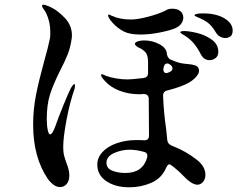

<svg xmlns="http://www.w3.org/2000/svg" viewBox="-20 -782 1040 817"><path d="M299 -418Q299 -411 297 -403Q277 -346 263 -271.5Q249 -197 249 -156Q249 -134 253 -119Q257 -104 264 -85Q275 -58 275 -35Q275 -13 264 0.5Q253 14 235 14Q210 14 184 -20Q121 -112 121 -252Q121 -317 133.5 -379.5Q146 -442 169 -525Q183 -573 193 -621Q194 -631 194 -648Q194 -689 176 -727Q173 -733 163 -747Q159 -752 159 -757Q159 -762 165 -762Q173 -762 197 -751Q226 -737 256 -705.5Q286 -674 286 -632Q286 -623 285 -618Q280 -581 268 -550.5Q256 -520 235 -480Q207 -424 193 -380.5Q179 -337 179 -276Q179 -249 183 -229.5Q187 -210 193 -210Q203 -210 216 -246Q228 -281 249 -332.5Q270 -384 282 -408Q292 -424 296 -424Q299 -424 299 -418ZM440 -716Q440 -720 443 -720Q446 -720 450 -717.5Q454 -715 458 -714Q490 -699 538 -699Q565 -699 611 -711Q657 -723 686 -738Q696 -745 713 -745Q735 -745 747.5 -734.5Q760 -724 760 -707Q760 -693 751 -681Q742 -669 726 -662Q706 -653 661.5 -644Q617 -635 578 -635Q532 -635 507 -648Q480 -662 460 -684Q440 -706 440 -716ZM970 -652Q970 -633 959.5 -626.5Q949 -620 939 -620Q925 -620 910 -630Q903 -636 894 -651Q883 -669 869.5 -681Q856 -693 836 -702Q828 -706 818 -710Q808 -714 808 -717Q808 -725 844 -725Q900 -725 935 -704Q970 -683 970 -652ZM909 -561Q909 -544 897.5 -535Q886 -526 872 -526Q847 -526 834 -552Q820 -579 805 -597Q790 -615 767 -630Q765 -631 756 -636.5Q747 -642 747 -645Q748 -648 752.5 -649Q757 -650 763 -650Q784 -650 819 -641.5Q854 -633 881.5 -613Q909 -593 909 -561ZM854 -38Q854 -19 843.5 -7.5Q833 4 820 4Q795 4 756 -38Q736 -59 706 -81Q702 -83 700 -83Q694 -83 686 -66Q667 -23 623.5 -4Q580 15 530 15Q471 15 432.5 -11Q394 -37 394 -82Q394 -111 416 -135Q438 -159 476.5 -172.5Q515 -186 561 -186Q582 -186 592 -185H595Q614 -185 614 -205Q614 -300 613 -356V-362Q612 -382 591 -382Q584 -381 571 -381Q528 -381 488.5 -396Q449 -411 423 -441Q410 -456 410 -463Q410 -466 413 -466Q416 -466 422 -463.5Q428 -461 432 -459Q448 -453 473 -448.5Q498 -444 524 -444Q537 -444 591 -450Q610 -453 610 -471V-521Q609 -547 600.5 -557.5Q592 -568 578 -576Q569 -579 561.5 -585Q554 -591 554 -595Q554 -602 566.5 -606Q579 -610 592 -610Q630 -610 660 -593Q690 -576 690 -552Q694 -534 705 -529Q740 -513 764 -511Q795 -509 811 -503.5Q827 -498 827 -481Q827 -469 814.5 -455Q802 -441 785 -431Q754 -413 692 -397Q673 -393 674 -373Q677 -300 687 -233Q691 -198 692 -184Q695 -167 716 -160Q769 -140 819 -101Q854 -73 854 -38ZM692 -512Q680 -512 677 -497L676 -494Q675 -491 675 -486Q675 -479 678.5 -475Q682 -471 687 -471Q693 -471 699.5 -474.5Q706 -478 708 -479Q714 -484 714 -491Q714 -500 704 -507Q697 -512 692 -512ZM606 -111Q607 -114 607 -119Q607 -133 592 -136Q559 -145 532 -145Q497 -145 465 -130.5Q433 -116 433 -89Q433 -66 457 -56Q481 -46 514 -46Q587 -46 606 -111Z"/></svg>

Font: Shippori Mincho B1 SemiBold
Style: Regular
Weight: 600
Designer: FONTDASU
Foundry: FONTDASU / Google Inc. / but / Adobe
Version: Version 3.110; ttfautohint (v1.8.3)